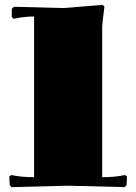

<svg xmlns="http://www.w3.org/2000/svg" viewBox="-20 -768 560 789"><path d="M120.1 -700.2Q85.4 -700.2 51.8 -693.8L36.1 -690.9L27.8 -698.2L28.8 -731.9L37.1 -740.2L240.2 -734.9L401.9 -748L409.2 -741.2Q399.9 -667 399.9 -660.2V-40Q446.8 -40 478 -45.9L494.1 -48.8L502 -42L500 -6.8L492.2 1L259.8 -4.9L27.8 1L20 -6.8L18.1 -42L25.9 -48.8L42 -45.9Q73.2 -40 120.1 -40Z"/></svg>

Font: Yokawerad
Style: Regular
Weight: 500
Designer: gluk
Foundry: gluk
Version: Version 0.79